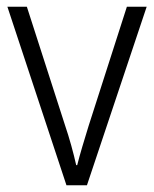

<svg xmlns="http://www.w3.org/2000/svg" viewBox="-20 -552 459 572"><path d="M178 0H239L417 -532H358L244 -177C231 -135 218 -92 210 -60H207C199 -96 187 -140 173 -181L60 -532H2Z"/></svg>

Font: Noto Sans Ethiopic SemiCondensed Light
Style: Regular
Weight: 300
Width: 4
Designer: Monotype Design Team
Foundry: Monotype Imaging Inc.
Version: Version 2.102